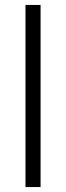

<svg xmlns="http://www.w3.org/2000/svg" viewBox="-20 -756 268 776"><path d="M83 0H144V-736H83Z"/></svg>

Font: Poppy and Pepper Light
Style: Regular
Weight: 300
Designer: Thy Ha
Foundry: Thy Ha
Version: Version 0.001;Glyphs 3.2 (3227)